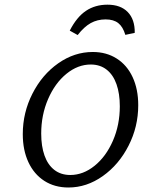

<svg xmlns="http://www.w3.org/2000/svg" viewBox="-20 -810 661 841"><path d="M79.8 -222.6Q79.8 -316.9 122.2 -400Q164.5 -483.1 235.1 -532.7Q305.6 -582.3 386.3 -582.3Q446 -582.3 491.1 -553.6Q536.3 -525 560.9 -472.2Q585.5 -419.4 585.5 -349.2Q585.5 -254.8 543.1 -171.8Q500.8 -88.7 430.2 -38.7Q359.7 11.3 279.8 11.3Q219.4 11.3 174.2 -17.7Q129 -46.8 104.4 -99.6Q79.8 -152.4 79.8 -222.6ZM504.8 -344.4Q504.8 -400 490.3 -441.1Q475.8 -482.3 447.2 -504.8Q418.5 -527.4 377.4 -527.4Q321 -527.4 271 -486.7Q221 -446 190.7 -376.2Q160.5 -306.5 160.5 -225Q160.5 -169.4 175 -128.6Q189.5 -87.9 218.1 -65.7Q246.8 -43.5 287.9 -43.5Q344.4 -43.5 394.4 -83.9Q444.4 -124.2 474.6 -193.5Q504.8 -262.9 504.8 -344.4ZM570.2 -666.1 529 -657.3Q518.5 -692.7 498 -708.9Q477.4 -725 442.7 -725Q406.5 -725 377.4 -708.9Q348.4 -692.7 320.2 -656.5L285.5 -675.8Q316.1 -735.5 356.5 -762.5Q396.8 -789.5 450.8 -789.5Q508.1 -789.5 539.5 -757.3Q571 -725 570.2 -666.1Z"/></svg>

Font: Playfair Micro SmCond SmLight
Style: Italic
Weight: 360
Width: 4
Italic angle: -15.6°
Designer: Claus Eggers Sørensen
Foundry: Claus Eggers Sørensen
Version: Version 2.203;Glyphs 3.3 (3326)